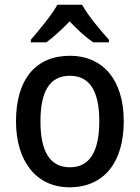

<svg xmlns="http://www.w3.org/2000/svg" viewBox="-20 -786 594 816"><path d="M329 -766H224C200 -722 147 -659 111 -617V-606H177C207 -628 242 -660 276 -695C309 -660 344 -628 376 -606H443V-617C406 -658 353 -721 329 -766ZM506 -271C506 -450 414 -549 278 -549C130 -549 48 -447 48 -271C48 -97 137 10 275 10C423 10 506 -97 506 -271ZM152 -270C152 -396 190 -464 277 -464C363 -464 402 -396 402 -271C402 -145 363 -75 277 -75C190 -75 152 -146 152 -270Z"/></svg>

Font: Noto Sans Arabic UI SmCn Md
Style: Regular
Weight: 500
Width: 4
Designer: Monotype Design Team, Nadine Chahine and Nizar Qandah
Foundry: Monotype Imaging Inc.
Version: Version 2.010